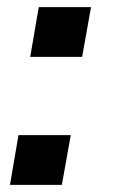

<svg xmlns="http://www.w3.org/2000/svg" viewBox="-20 -520 333 540"><path d="M8 0H154L179 -140H32ZM65 -360H211L236 -500H89Z"/></svg>

Font: Uncut Sans Semibold
Style: Italic
Weight: 600
Italic angle: -10°
Designer: Kasper Nordkvist
Foundry: Uncut Type
Version: Version 1.111;FEAKit 1.0